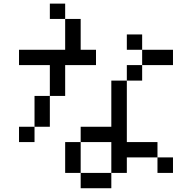

<svg xmlns="http://www.w3.org/2000/svg" viewBox="-20 -879 1040 1040"><path d="M667 -609.4V-692.4H750V-609.4ZM333 57.6V-109.4H417V-192.4H583V-442.4H667V-526.4H750V-609.4H917V-526.4H750V-442.4H667V-109.4H833V-26.4H667V57.6H583V-109.4H417V57.6H583V140.6H417V57.6ZM83 -526.4V-609.4H333V-776.4H417V-609.4H500V-526.4H333V-359.4H250V-526.4ZM83 -109.4V-192.4H167V-109.4ZM833 -26.4H917V57.6H833ZM333 -776.4H250V-859.4H333ZM250 -359.4V-192.4H167V-359.4Z"/></svg>

Font: KH Dot Kodenmachou 12
Style: Regular
Weight: 400
Designer: Original version for X68000 by Keitarou Hiraki (http://hp.vector.co.jp/authors/VA000874/) / TrueType conversion by Homem
Version: Version 1.00.20150527